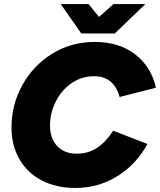

<svg xmlns="http://www.w3.org/2000/svg" viewBox="-20 -920 793 952"><path d="M37 -288Q37 -400 90.5 -497.5Q144 -595 238.5 -653.5Q333 -712 450 -712Q572 -712 651.5 -649.5Q731 -587 753 -485L573 -439Q545 -542 446 -542Q384 -542 334 -507Q284 -472 256 -415.5Q228 -359 228 -298Q228 -234 263.5 -196Q299 -158 360 -158Q419 -158 463 -188Q507 -218 541 -272L711 -206Q656 -105 562 -46.5Q468 12 353 12Q259 12 187 -25.5Q115 -63 76 -131Q37 -199 37 -288ZM281 -900H419L471 -836L543 -900H701L549 -754H383Z"/></svg>

Font: Oak Sans Black
Style: Italic
Weight: 900
Italic angle: -9.5°
Foundry: Erik Kennedy, Walven
Version: Version 1.000